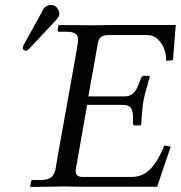

<svg xmlns="http://www.w3.org/2000/svg" viewBox="-20 -746 722 767"><path d="M474.1 -360.8Q498.5 -360.8 510.5 -371.3Q522.5 -381.8 532.2 -404.8Q534.2 -409.7 538.1 -419.9Q542 -430.2 543.9 -435.1Q547.9 -442.9 553.2 -442.9H575.2Q578.1 -442.9 578.1 -439Q575.7 -428.7 566.2 -396Q556.6 -363.3 553.2 -344.2Q547.9 -313 543.9 -248L541 -245.1H518.1Q515.1 -245.1 513.2 -247.1Q511.2 -251 511.2 -252V-283.2Q510.3 -306.2 501.2 -316.7Q492.2 -327.1 467.8 -327.1H451.2H328.1L283.2 -71.8Q282.2 -67.9 282.2 -62Q282.2 -49.3 290 -44.2Q297.9 -39.1 313 -39.1H453.1H504.9Q550.8 -39.1 582 -72Q613.3 -105 636.2 -165Q640.6 -164.1 649.2 -162.6Q657.7 -161.1 662.1 -160.2Q652.8 -133.8 634.8 -80.1Q616.7 -26.4 607.9 0H465.8H307.1L245.1 -1H229Q207.5 -0.5 164.6 0Q121.6 0.5 100.1 1Q100.6 -2.4 102.1 -9.5Q103.5 -16.6 104 -20Q104 -21 106 -24.9Q107.9 -26.9 112.8 -26.9H143.1Q171.4 -26.9 184.8 -38.1Q198.2 -49.3 202.1 -71.8Q203.6 -80.1 206.5 -97.9Q209.5 -115.7 210.9 -124L282.2 -522Q283.7 -530.8 286.6 -548.3Q289.6 -565.9 291 -574.2Q292 -579.1 292 -586.9Q292 -603.5 281.5 -611.3Q271 -619.1 247.1 -619.1H216.8Q212.9 -619.1 210.9 -621.1Q210 -623 210 -625Q210.4 -628.4 211.9 -635.5Q213.4 -642.6 213.9 -646Q235.4 -646 279.1 -645.5Q322.8 -645 344.2 -645H358.9L420.9 -646H629.9H682.1Q680.2 -622.6 676.5 -575.9Q672.9 -529.3 670.9 -505.9Q666.5 -505.4 657.5 -504.4Q648.4 -503.4 644 -502.9Q644 -525.9 636.5 -548.6Q628.9 -571.3 611.1 -588.6Q593.3 -606 568.8 -606H534.2H448.2H413.1Q394.5 -606 384.3 -598.6Q374 -591.3 371.1 -574.2L333 -360.8ZM183.1 -726.1Q198.7 -726.1 207.8 -715.1Q216.8 -704.1 216.8 -688Q216.8 -687 216.3 -685.5Q215.8 -684.1 215.8 -683.1Q215.3 -682.1 212.9 -678.2Q210.4 -674.3 209 -671.9Q205.1 -668 204.1 -666L96.2 -550.8Q88.4 -543 83 -543Q78.6 -543 74.7 -546.6Q70.8 -550.3 70.8 -555.2Q70.8 -556.6 74.2 -565.9L145 -693.8Q146 -696.3 148.4 -700.9Q150.9 -705.6 151.9 -708Q156.2 -716.3 165.3 -721.2Q174.3 -726.1 183.1 -726.1Z"/></svg>

Font: Common Serif
Style: Italic
Weight: 400
Italic angle: -12°
Designer: Philipp H. Poll, Khaled Hosny
Foundry: Stefan Peev, Context Ltd.
Version: Version 1.026